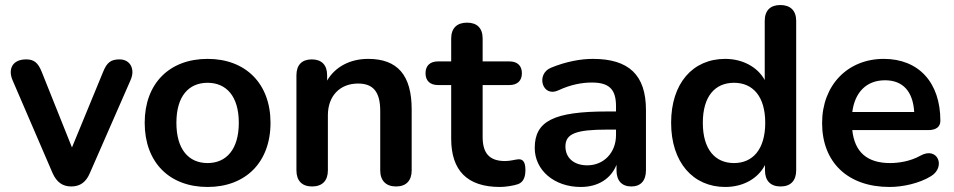

<svg xmlns="http://www.w3.org/2000/svg" viewBox="-20 -733 3791 763"><path d="M263 8C298 8 322 -9 337 -45L499 -415C518 -458 498 -497 455 -497C421 -497 405 -485 390 -448L266 -147L146 -447C131 -485 114 -497 84 -497C29 -497 11 -458 30 -414L189 -45C205 -9 229 8 263 8Z M805 10C956 10 1055 -88 1055 -245C1055 -401 956 -499 805 -499C653 -499 555 -401 555 -245C555 -88 653 10 805 10ZM805 -85C730 -85 681 -139 681 -245C681 -351 730 -404 805 -404C879 -404 929 -351 929 -245C929 -139 879 -85 805 -85Z M1220 8C1261 8 1283 -15 1283 -56V-275C1283 -351 1330 -401 1403 -401C1463 -401 1491 -368 1491 -292V-56C1491 -15 1514 8 1554 8C1594 8 1616 -15 1616 -56V-298C1616 -434 1560 -499 1443 -499C1373 -499 1313 -469 1280 -413V-434C1280 -475 1258 -497 1219 -497C1180 -497 1158 -475 1158 -434V-56C1158 -15 1180 8 1220 8Z M1967 10C1988 10 2021 5 2038 -1C2061 -9 2068 -31 2068 -58C2068 -92 2056 -101 2040 -100C2026 -99 2009 -93 1987 -93C1924 -93 1898 -125 1898 -189V-395H2004C2036 -395 2054 -412 2054 -442C2054 -472 2036 -489 2004 -489H1898V-580C1898 -621 1876 -643 1836 -643C1796 -643 1773 -621 1773 -580V-489H1721C1689 -489 1671 -472 1671 -442C1671 -412 1689 -395 1721 -395H1773V-182C1773 -56 1836 10 1967 10Z M2288 10C2357 10 2408 -23 2430 -78V-56C2430 -15 2451 8 2489 8C2526 8 2547 -15 2547 -56V-296C2547 -435 2479 -499 2336 -499C2289 -499 2231 -489 2170 -464C2108 -439 2135 -344 2199 -374C2248 -397 2293 -405 2332 -405C2401 -405 2428 -378 2428 -311V-290H2393C2181 -290 2105 -252 2105 -145C2105 -57 2182 10 2288 10ZM2314 -76C2259 -76 2227 -107 2227 -151C2227 -202 2269 -218 2394 -218H2428V-196C2428 -126 2379 -76 2314 -76Z M2862 10C2933 10 2992 -23 3020 -77V-56C3020 -15 3042 8 3082 8C3122 8 3144 -15 3144 -56V-650C3144 -691 3121 -713 3081 -713C3041 -713 3019 -691 3019 -650V-415C2991 -466 2932 -499 2862 -499C2733 -499 2647 -402 2647 -245C2647 -88 2734 10 2862 10ZM2897 -85C2822 -85 2773 -139 2773 -245C2773 -351 2822 -404 2897 -404C2971 -404 3021 -351 3021 -245C3021 -139 2971 -85 2897 -85Z M3515 10C3567 10 3633 -4 3680 -33C3740 -70 3706 -153 3637 -114C3598 -92 3551 -85 3517 -85C3427 -85 3376 -128 3367 -216H3669C3700 -216 3717 -229 3717 -253C3717 -405 3631 -499 3492 -499C3349 -499 3247 -395 3247 -244C3247 -88 3349 10 3515 10ZM3497 -414C3568 -414 3608 -370 3613 -288H3367C3377 -366 3423 -414 3497 -414Z"/></svg>

Font: Nunito
Style: Bold
Weight: 700
Designer: Vernon Adams
Foundry: Vernon Adams
Version: Version 3.602